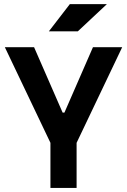

<svg xmlns="http://www.w3.org/2000/svg" viewBox="-20 -926 626 946"><path d="M235.8 -207 3.9 -693.4H147.9L288.6 -371.1H297.4L438 -693.4H582L350.1 -207ZM228.5 0V-341.8H357.4V0ZM220.7 -771.5 324.2 -905.8H506.8L363.3 -771.5Z"/></svg>

Font: Cascadia Mono PL
Style: Regular
Weight: 400
Monospace: yes
Designer: Aaron Bell
Foundry: Saja Typeworks
Version: Version 2102.003